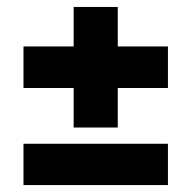

<svg xmlns="http://www.w3.org/2000/svg" viewBox="-20 -578 558 560"><path d="M48.5 -38.2V-158.7H469.8V-38.2ZM323.5 -206.1H194.8V-557.7H323.5ZM48.5 -321.3V-442.5H469.8V-321.3Z"/></svg>

Font: Anek Gujarati Medium
Style: Regular
Weight: 500
Designer: Mrunmayee Ghaisas (Gujarati), Yesha Goshar (Latin)
Foundry: Ek Type
Version: Version 1.003